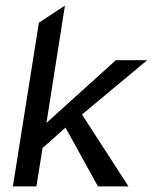

<svg xmlns="http://www.w3.org/2000/svg" viewBox="-20 -666 546 686"><path d="M26 0H110L132 -137L214 -210L330 0H439L273 -257L506 -451H394L146 -227L212 -646L119 -585Z"/></svg>

Font: Charger Sport
Style: SeBdNrwObl
Weight: 600
Designer: Jasper
Foundry: Cannot Into Space Fonts
Version: Version 1.1